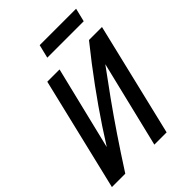

<svg xmlns="http://www.w3.org/2000/svg" viewBox="-250 -990 1107 1107"><g transform="rotate(-45 303.0 -436.5)"><path d="M-3 0 163 -693H263L139 -184Q173 -238 206 -288Q239 -338 273 -386.5Q307 -435 343 -484.5Q379 -534 418.5 -585.5Q458 -637 503 -693H609L443 0H343L471 -528Q411 -447 353 -366Q295 -285 234.5 -195.5Q174 -106 106 0ZM261 -791 281 -873H578L558 -791Z"/></g></svg>

Font: Ubuntu Sans Mono Medium
Style: Italic
Weight: 500
Italic angle: -13.5°
Monospace: yes
Designer: Dalton Maag Ltd
Foundry: Dalton Maag Ltd
Version: Version 1.006